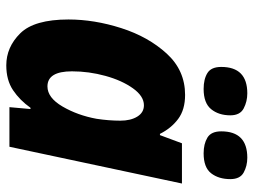

<svg xmlns="http://www.w3.org/2000/svg" viewBox="-118 -679 807 611"><g transform="rotate(90 285.5 -373.5)"><path d="M255 -121Q207 -121 207 -199Q207 -253 221.5 -305.5Q236 -358 261 -393Q286 -428 315 -428Q338 -428 351 -407Q364 -386 364 -353Q364 -316 358 -277Q347 -217 319 -169Q291 -121 255 -121ZM188 10Q235 10 267 -11.5Q299 -33 323 -67H327L321 0H447L564 -549H436L410 -479H406Q388 -515 358.5 -537Q329 -559 282 -559Q204 -559 150.5 -500.5Q97 -442 69.5 -356Q42 -270 42 -188Q42 -79 86 -34.5Q130 10 188 10ZM263 -618Q308 -618 327.5 -642Q347 -666 347 -703Q347 -734 325 -745.5Q303 -757 277 -757Q193 -757 193 -674Q193 -642 212.5 -630Q232 -618 263 -618ZM468 -618Q513 -618 531.5 -642Q550 -666 550 -703Q550 -734 529 -745.5Q508 -757 482 -757Q398 -757 398 -674Q398 -642 418 -630Q438 -618 468 -618Z"/></g></svg>

Font: Noto Sans Display Extra
Style: Italic
Weight: 800
Italic angle: -12°
Designer: Monotype Design Team
Foundry: Monotype Imaging Inc.
Version: Version 1.900